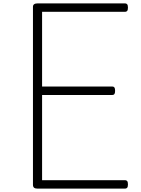

<svg xmlns="http://www.w3.org/2000/svg" viewBox="-20 -1116 834 1136"><path d="M202 0Q188 0 181.5 -5.5Q175 -11 175 -23V-1076Q175 -1086 182 -1091Q189 -1096 203 -1096H720Q728 -1096 732.5 -1090.5Q737 -1085 737 -1071Q737 -1057 732.5 -1051.5Q728 -1046 720 -1046H229V-604H645Q653 -604 657 -598.5Q661 -593 661 -579Q661 -565 657 -559.5Q653 -554 645 -554H229V-50H720Q728 -50 732.5 -44.5Q737 -39 737 -25Q737 -11 732.5 -5.5Q728 0 720 0Z"/></svg>

Font: Playwrite FR Moderne ExtraLight
Style: Regular
Weight: 250
Version: Version 1.002